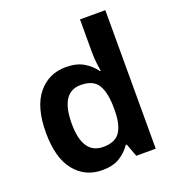

<svg xmlns="http://www.w3.org/2000/svg" viewBox="-138 -870 907 990"><g transform="rotate(-20 315.0 -375.0)"><path d="M301 -101Q188 -101 188 -269Q188 -441 299 -441Q369 -441 394.5 -397Q420 -353 420 -270V-254Q419 -178 392.5 -139.5Q366 -101 301 -101ZM255 10Q315 10 352.5 -13.5Q390 -37 412 -71H418L444 0H551V-760H412V-579Q412 -549 415.5 -519.5Q419 -490 422 -475H417Q394 -508 355.5 -531Q317 -554 258 -554Q164 -554 105.5 -482.5Q47 -411 47 -271Q47 -132 104.5 -61Q162 10 255 10Z"/></g></svg>

Font: Noto Sans UI
Style: Bold
Weight: 700
Designer: Monotype Design Team
Foundry: Monotype Imaging Inc.
Version: Version 1.901